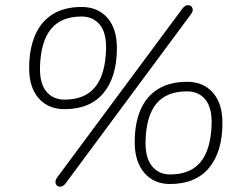

<svg xmlns="http://www.w3.org/2000/svg" viewBox="-20 -705 956 744"><path d="M202 -18 687 -672Q697 -685 709 -685Q721 -685 725.5 -674Q730 -663 720 -650L234 6Q224 19 212 18.5Q200 18 196 6.5Q192 -5 202 -18ZM93 -441Q93 -515 116 -568.5Q139 -622 184.5 -650Q230 -678 296 -678Q359 -678 396 -636Q433 -594 433 -519Q433 -407 381 -344.5Q329 -282 230 -282Q167 -282 130 -324Q93 -366 93 -441ZM391 -513Q393 -577 367 -609Q341 -641 296 -641Q217 -641 177.5 -592.5Q138 -544 135 -447Q133 -383 159 -351Q185 -319 230 -319Q309 -319 348.5 -367.5Q388 -416 391 -513ZM502 -154Q502 -228 525 -280.5Q548 -333 593.5 -360.5Q639 -388 705 -388Q768 -388 805 -346Q842 -304 842 -229Q842 -117 790 -54.5Q738 8 639 8Q576 8 539 -35.5Q502 -79 502 -154ZM800 -223Q802 -287 776 -319Q750 -351 705 -351Q626 -351 586.5 -304Q547 -257 544 -160Q542 -96 568 -62.5Q594 -29 639 -29Q718 -29 757.5 -77.5Q797 -126 800 -223Z"/></svg>

Font: SN Pro Thin
Style: Italic
Weight: 200
Italic angle: -9°
Designer: Tobias Whetton
Foundry: Supernotes
Version: Version 1.003;Glyphs 3.3 (3324)